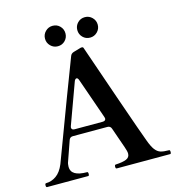

<svg xmlns="http://www.w3.org/2000/svg" viewBox="-130 -1031 1057 1143"><g transform="rotate(-15 398.5 -459.5)"><path d="M783 -12Q783 0 777 0H448Q444 0 442.5 -3Q441 -6 441 -12Q441 -24 448 -24Q492 -26 514 -35.5Q536 -45 536 -68Q536 -82 526 -110L482 -236Q476 -253 458 -253H245Q227 -253 221 -236Q186 -137 179 -116Q173 -102 173 -83Q173 -24 272 -24Q278 -24 278 -12Q278 0 272 0H19Q15 0 13.5 -3Q12 -6 12 -12Q12 -24 19 -24Q52 -24 81.5 -44.5Q111 -65 130 -111Q298 -560 359 -717Q364 -731 380 -736L418 -747Q426 -750 432 -750Q438 -750 440 -748Q443 -745 444 -740Q475 -649 559.5 -405.5Q644 -162 662 -115Q677 -74 691.5 -55Q706 -36 724.5 -30Q743 -24 777 -24Q783 -24 783 -12ZM247 -306Q247 -290 266 -290H439Q448 -290 453 -294Q458 -298 458 -305Q458 -308 456 -314L368 -566Q363 -580 355 -580Q351 -580 347 -576Q343 -572 341 -566L249 -314ZM298 -919Q272 -919 253.5 -900.5Q235 -882 235 -856Q235 -830 253.5 -811.5Q272 -793 298 -793Q325 -793 343 -811.5Q361 -830 361 -856Q361 -882 343 -900.5Q325 -919 298 -919ZM497 -919Q470 -919 452 -900.5Q434 -882 434 -856Q434 -830 452 -811.5Q470 -793 497 -793Q523 -793 541.5 -811.5Q560 -830 560 -856Q560 -882 541.5 -900.5Q523 -919 497 -919Z"/></g></svg>

Font: Shippori Mincho B1
Style: Bold
Weight: 700
Designer: FONTDASU
Foundry: FONTDASU / Google Inc. / but / Adobe
Version: Version 3.110; ttfautohint (v1.8.3)